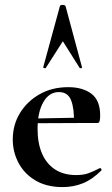

<svg xmlns="http://www.w3.org/2000/svg" viewBox="-20 -750 458 782"><path d="M235 12Q170 12 124.5 -15Q79 -42 55.5 -86.5Q32 -131 32 -182Q32 -241 61 -289Q90 -337 141 -366Q192 -395 258 -395Q317 -395 352.5 -368Q388 -341 388 -280Q388 -267 386 -258Q384 -249 377 -249H281Q283 -306 270 -340.5Q257 -375 220 -375Q180 -375 156.5 -334Q133 -293 133 -225Q133 -167 151 -125Q169 -83 204 -60Q239 -37 290 -37Q320 -37 340.5 -44.5Q361 -52 386 -65Q388 -67 391.5 -63Q395 -59 393 -56Q356 -19 317.5 -3.5Q279 12 235 12ZM98 -248 97 -267 316 -271V-249ZM314 -476Q316 -474 311 -472.5Q306 -471 304 -474L236 -582L167 -474Q166 -471 160.5 -472.5Q155 -474 156 -476L224 -725Q225 -730 235 -730Q245 -730 247 -725Z"/></svg>

Font: Cormorant Infant Light
Style: Bold
Weight: 700
Version: Version 4.001